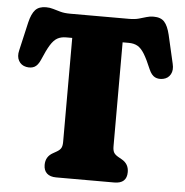

<svg xmlns="http://www.w3.org/2000/svg" viewBox="-52 -768 787 818"><g transform="rotate(5 342.0 -359.0)"><path d="M217 -700H468Q493 -700 510.2 -704.8Q527.5 -709.5 541.8 -714Q556 -718.5 572 -718.5Q603 -718.5 618.2 -701.8Q633.5 -685 642.5 -647.5L670.5 -525.5Q677 -499 667 -480.8Q657 -462.5 635.5 -458Q615.5 -454 600.5 -461.5Q585.5 -469 575 -493Q557.5 -535 543.5 -557.8Q529.5 -580.5 514 -589.2Q498.5 -598 476 -598H450V-153Q450 -136.5 455 -127.2Q460 -118 474 -110L489 -101.5Q520 -84.5 520 -49Q520 0 466.5 0H218Q192 0 178.2 -12.8Q164.5 -25.5 164.5 -49Q164.5 -84.5 195.5 -101.5L210.5 -110Q224.5 -118 229.5 -127.2Q234.5 -136.5 234.5 -153V-598H208.5Q186.5 -598 171 -589.2Q155.5 -580.5 141.5 -557.8Q127.5 -535 110 -493Q99.5 -469 84.8 -461.5Q70 -454 49.5 -458Q28 -462.5 17.8 -480.8Q7.5 -499 14 -525.5L42 -647.5Q51 -685 66.5 -701.8Q82 -718.5 112.5 -718.5Q128.5 -718.5 143 -714Q157.5 -709.5 174.8 -704.8Q192 -700 217 -700Z"/></g></svg>

Font: Fraunces 144pt S100 Black
Style: Regular
Weight: 900
Version: Version 1.000